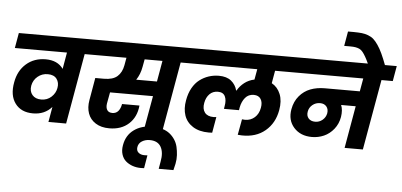

<svg xmlns="http://www.w3.org/2000/svg" viewBox="-73 -1163 3458 1652"><g transform="rotate(5 1656.0 -337.5)"><path d="M289.1 -187Q340.8 -187 376.5 -220Q412.1 -252.9 419.9 -297.9Q428.7 -344.7 404.5 -377Q380.4 -409.2 327.1 -409.2Q277.8 -409.2 240.5 -378.4Q203.1 -347.7 193.8 -298.8Q185.5 -249.5 211.9 -218.3Q238.3 -187 289.1 -187ZM725.1 -608.9H627.9L521 0H368.2L391.1 -131.8Q329.1 -62 229 -62Q126 -62 74.7 -131.3Q23.4 -200.7 44.9 -314.9Q62.5 -415.5 130.6 -475.3Q198.7 -535.2 298.8 -535.2Q400.9 -535.2 450.2 -465.8L475.1 -608.9H24.9L47.9 -740.2H749Z M1133.8 -543Q1122.1 -477.1 1088.9 -428.2H1268.1L1299.8 -608.9H1146ZM691.9 -608.9 715.8 -740.2H1578.1L1555.2 -608.9H1457L1350.1 0H1191.9L1245.1 -299.8H874L856 -202.1Q850.6 -167.5 863.8 -146.2Q877 -125 909.2 -125Q940.9 -125 960 -147.5Q979 -169.9 985.8 -209H1136.2Q1126.5 -108.4 1061.8 -49.8Q997.1 8.8 894 8.8Q823.2 8.8 775.6 -21.5Q728 -51.8 710 -102.8Q691.9 -153.8 703.1 -217.8L736.8 -412.1H812Q888.7 -412.1 927.2 -446.3Q965.8 -480.5 977.1 -543L988.8 -608.9Z M1194.8 325.2Q1156.7 325.2 1123.3 313.7Q1089.8 302.2 1064.5 280.5Q1039.1 258.8 1027.8 223.1Q1016.6 187.5 1024.4 143.1Q1039.1 56.6 1103.8 9.3Q1168.5 -38.1 1263.7 -38.1Q1310.5 -38.1 1348.9 -26.4Q1387.2 -14.6 1413.1 5.9Q1439 26.4 1457.8 54.7Q1476.6 83 1484.4 116.7Q1492.2 150.4 1494.4 187.5Q1496.6 224.6 1488.8 263.2Q1483.9 288.1 1475.6 318.8H1348.6L1359.4 255.9Q1375 175.8 1347.4 127.4Q1319.8 79.1 1250.5 79.1Q1212.9 79.1 1183.8 96.9Q1154.8 114.7 1149.4 147.9Q1144.5 179.2 1164.1 196Q1183.6 212.9 1215.8 212.9Q1219.7 212.9 1228.5 212.4Q1237.3 211.9 1241.7 211.9L1222.7 324.2Q1213.9 325.2 1194.8 325.2Z M2337.4 -273.9Q2317.4 -161.1 2237.8 -94Q2158.2 -26.9 2035.6 -29.8Q2024.9 -29.8 2000.5 -32.2L2025.4 -168Q2037.1 -166 2051.8 -166Q2100.1 -166 2134.8 -196.8Q2169.4 -227.5 2178.7 -280.8Q2187.5 -327.6 2168.9 -356.9Q2150.4 -386.2 2108.4 -386.2Q2062.5 -386.2 2034.7 -353Q2006.8 -319.8 1996.6 -268.1L1992.7 -244.1H1862.8L1866.7 -268.1Q1876.5 -318.8 1860.6 -352.5Q1844.7 -386.2 1798.8 -386.2Q1754.9 -386.2 1726.6 -357.4Q1698.2 -328.6 1689.5 -280.8Q1679.7 -228 1703.4 -197Q1727.1 -166 1779.8 -166Q1788.1 -166 1803.7 -168L1779.8 -30.8Q1765.6 -29.8 1749.5 -29.8Q1667 -29.8 1612.3 -64.7Q1557.6 -99.6 1537.8 -158Q1518.1 -216.3 1531.7 -290Q1542 -349.6 1567.6 -395.5Q1593.3 -441.4 1629.4 -468.8Q1665.5 -496.1 1707.5 -510Q1749.5 -523.9 1795.4 -523.9Q1862.8 -523.9 1901.9 -491.9Q1940.9 -460 1953.6 -410.2H1956.5Q1979.5 -450.7 2016.4 -479.2Q2053.2 -507.8 2102.5 -518.1L2118.7 -608.9H1518.6L1541.5 -740.2H2489.7L2465.8 -608.9H2272.5L2253.4 -500Q2304.7 -471.7 2328.4 -413.3Q2352.1 -355 2337.4 -273.9Z M2654.3 -202.1Q2689.9 -202.1 2717.3 -225.1Q2744.6 -248 2751.5 -283.2Q2757.3 -319.3 2738 -342.3Q2718.8 -365.2 2683.1 -365.2Q2645.5 -365.2 2617.2 -342Q2588.9 -318.8 2583 -283.2Q2576.7 -247.6 2596.4 -224.9Q2616.2 -202.1 2654.3 -202.1ZM2432.1 -608.9 2455.1 -740.2H3312L3289.1 -608.9H3191.4L3084 0H2926.3L2990.2 -365.2H2864.3Q2881.8 -322.8 2872.1 -262.2Q2861.8 -201.7 2825.7 -156.7Q2789.6 -111.8 2740.7 -90.3Q2691.9 -68.8 2637.2 -68.8Q2538.1 -68.8 2481.2 -132.6Q2424.3 -196.3 2441.4 -292Q2453.6 -359.9 2493.2 -406.7Q2532.7 -453.6 2588.1 -474.9Q2643.6 -496.1 2712.4 -496.1H3014.2L3034.2 -608.9Z M3064.9 -734.9Q3046.9 -773.9 3033.9 -796.6Q3021 -819.3 3007.6 -836.2Q2994.1 -853 2978.3 -860.4Q2962.4 -867.7 2944.3 -870.8Q2926.3 -874 2897.9 -874H2846.2L2868.2 -1000H2918Q2960 -999.5 2987.5 -996.6Q3015.1 -993.7 3042.7 -983.4Q3070.3 -973.1 3089.6 -956.1Q3108.9 -939 3129.9 -908.4Q3150.9 -877.9 3169.9 -836.9Q3189 -795.9 3211.9 -734.9Z"/></g></svg>

Font: SVN-Poppins
Style: Bold Italic
Weight: 700
Italic angle: -10°
Designer: Ninad Kale (Devanagari), Jonny Pinhorn (Latin)
Foundry: Indian Type Foundry
Version: Version 3.002 2017